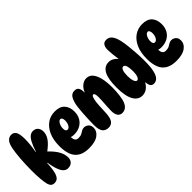

<svg xmlns="http://www.w3.org/2000/svg" viewBox="48 -1568 2361 2361"><g transform="rotate(-45 1228.5 -387.0)"><path d="M112 10Q83 10 66.5 -5Q50 -20 41 -50Q32 -80 26 -148.5Q20 -217 20 -297Q20 -402 27.5 -499Q35 -596 47 -658Q60 -726 86.5 -757Q113 -788 155 -788Q196 -788 217 -752.5Q238 -717 238 -630Q238 -585 233 -534Q228 -483 217 -424H221Q248 -506 272.5 -551Q297 -596 322 -614Q347 -632 373 -632Q418 -632 441 -604.5Q464 -577 464 -536Q464 -482 430.5 -433Q397 -384 323 -329Q390 -265 422 -208Q454 -151 454 -94Q454 -52 428.5 -26.5Q403 -1 356 -1Q328 -1 303.5 -22Q279 -43 259.5 -93.5Q240 -144 225 -231H221Q220 -182 214.5 -142.5Q209 -103 202 -77Q192 -37 171 -13.5Q150 10 112 10Z M718 8Q629 8 575 -25Q521 -58 497.5 -120Q474 -182 474 -268Q474 -377 508 -453.5Q542 -530 601 -571Q660 -612 735 -612Q824 -612 865.5 -564.5Q907 -517 907 -440Q907 -379 881 -334Q855 -289 809 -265Q763 -241 703 -241Q677 -241 653 -249Q654 -208 669 -190.5Q684 -173 712 -173Q747 -173 769 -184.5Q791 -196 809 -207.5Q827 -219 851 -219Q869 -219 888 -210Q907 -201 920 -182Q933 -163 933 -131Q933 -72 878 -32Q823 8 718 8ZM690 -341Q713 -341 730.5 -370.5Q748 -400 748 -443Q748 -466 740 -481.5Q732 -497 718 -497Q694 -497 676 -464.5Q658 -432 658 -391Q658 -341 690 -341Z M1086 -622Q1128 -622 1144 -596Q1160 -570 1160 -519Q1160 -515 1160 -512Q1181 -567 1218.5 -597Q1256 -627 1298 -627Q1348 -627 1380.5 -589.5Q1413 -552 1429.5 -483.5Q1446 -415 1446 -322Q1446 -251 1437.5 -185.5Q1429 -120 1413 -84Q1381 -10 1311 -10Q1272 -10 1251.5 -40.5Q1231 -71 1231 -125Q1231 -157 1234 -199.5Q1237 -242 1239.5 -284Q1242 -326 1242 -353Q1242 -425 1218 -425Q1202 -425 1192.5 -399Q1183 -373 1177 -326Q1174 -302 1172.5 -266Q1171 -230 1169.5 -194.5Q1168 -159 1166 -135Q1160 -63 1134.5 -32Q1109 -1 1066 -1Q1012 -1 985 -35.5Q958 -70 958 -152Q958 -194 960 -246Q962 -298 965.5 -350.5Q969 -403 974 -446Q984 -528 1010 -575Q1036 -622 1086 -622Z M1637 14Q1564 14 1522.5 -59.5Q1481 -133 1481 -284Q1481 -434 1520 -503.5Q1559 -573 1632 -573Q1668 -573 1696.5 -557Q1725 -541 1748 -512Q1741 -561 1736 -610.5Q1731 -660 1731 -687Q1731 -735 1749 -761.5Q1767 -788 1806 -788Q1851 -788 1879.5 -753.5Q1908 -719 1924 -649Q1934 -607 1941.5 -542.5Q1949 -478 1953.5 -407.5Q1958 -337 1958 -275Q1958 -164 1943 -102Q1928 -40 1902 -15Q1876 10 1842 10Q1810 10 1795.5 -11.5Q1781 -33 1776 -81Q1753 -37 1717.5 -11.5Q1682 14 1637 14ZM1723 -164Q1740 -164 1753.5 -193.5Q1767 -223 1767 -286Q1767 -340 1756.5 -374Q1746 -408 1721 -408Q1701 -408 1688.5 -378Q1676 -348 1676 -287Q1676 -233 1688.5 -198.5Q1701 -164 1723 -164Z M2237 8Q2148 8 2094 -25Q2040 -58 2016.5 -120Q1993 -182 1993 -268Q1993 -377 2027 -453.5Q2061 -530 2120 -571Q2179 -612 2254 -612Q2343 -612 2384.5 -564.5Q2426 -517 2426 -440Q2426 -379 2400 -334Q2374 -289 2328 -265Q2282 -241 2222 -241Q2196 -241 2172 -249Q2173 -208 2188 -190.5Q2203 -173 2231 -173Q2266 -173 2288 -184.5Q2310 -196 2328 -207.5Q2346 -219 2370 -219Q2388 -219 2407 -210Q2426 -201 2439 -182Q2452 -163 2452 -131Q2452 -72 2397 -32Q2342 8 2237 8ZM2209 -341Q2232 -341 2249.5 -370.5Q2267 -400 2267 -443Q2267 -466 2259 -481.5Q2251 -497 2237 -497Q2213 -497 2195 -464.5Q2177 -432 2177 -391Q2177 -341 2209 -341Z"/></g></svg>

Font: DynaPuff Condensed
Style: Bold
Weight: 700
Width: 3
Designer: Toshi Omagari, Jennifer Daniel
Foundry: Google Fonts
Version: Version 2.000; ttfautohint (v1.8.4.7-5d5b)